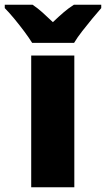

<svg xmlns="http://www.w3.org/2000/svg" viewBox="-70 -786 445 806"><path d="M242 0H61V-553H242ZM65 -606Q52 -627 31.5 -654.5Q11 -682 -11 -708.5Q-33 -735 -50 -752V-766H67Q89 -751 108.5 -733.5Q128 -716 152 -693Q176 -716 197 -734Q218 -752 240 -766H355V-752Q339 -734 317.5 -708Q296 -682 275 -655Q254 -628 241 -606Z"/></svg>

Font: Noto Sans SemiCondensed Black
Style: Regular
Weight: 900
Width: 4
Designer: Monotype Design Team
Foundry: Monotype Imaging Inc.
Version: Version 2.013; ttfautohint (v1.8.4.7-5d5b)